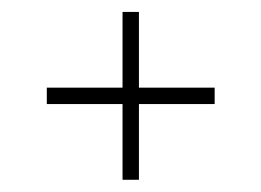

<svg xmlns="http://www.w3.org/2000/svg" viewBox="-20 -562 438 322"><path d="M185.5 -260.5V-387.5H58.5V-415H185.5V-542H213V-415H340V-387.5H213V-260.5Z"/></svg>

Font: Big Shoulders Display Thin ExtraLight
Style: Regular
Weight: 250
Version: Version 2.002